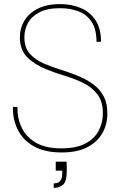

<svg xmlns="http://www.w3.org/2000/svg" viewBox="-20 -732 589 937"><path d="M281 12Q198 12 145 -18Q92 -48 67 -98.5Q42 -149 43 -210H65Q64 -156 85.5 -110Q107 -64 154.5 -36Q202 -8 280 -8Q351 -8 395.5 -31Q440 -54 461 -93Q482 -132 482 -179Q482 -237 455.5 -271.5Q429 -306 387.5 -326.5Q346 -347 298 -361.5Q250 -376 208 -393Q150 -416 113.5 -452Q77 -488 77 -550Q77 -594 98.5 -630.5Q120 -667 164 -689.5Q208 -712 273 -712Q329 -712 374 -693Q419 -674 446 -633.5Q473 -593 473 -528H451Q451 -589 427.5 -625Q404 -661 363.5 -676.5Q323 -692 273 -692Q210 -692 171.5 -671.5Q133 -651 116 -619Q99 -587 99 -550Q99 -500 125.5 -470Q152 -440 194 -422Q236 -404 284.5 -389Q333 -374 378 -354Q413 -338 441.5 -315.5Q470 -293 487 -260Q504 -227 504 -179Q504 -125 479.5 -82Q455 -39 406 -13.5Q357 12 281 12ZM242 185V163Q266 163 275 149.5Q284 136 284 113V101H252V57H305Q305 68 305.5 79.5Q306 91 306 100Q306 154 287.5 169.5Q269 185 242 185Z"/></svg>

Font: DM Sans 17pt Thin
Style: Regular
Weight: 250
Version: Version 4.004;gftools[0.9.30]